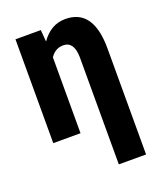

<svg xmlns="http://www.w3.org/2000/svg" viewBox="-137 -626 772 918"><g transform="rotate(-20 248.5 -167.5)"><path d="M177.2 -528.3 182.1 -468.3Q230.5 -538.1 304.7 -538.1Q446.8 -538.1 446.8 -336.9V202.6H308.1V-343.8Q306.6 -423.3 252.4 -423.3Q211.9 -423.3 187 -386.2V0H48.3V-528.3Z"/></g></svg>

Font: Roboto Condensed
Style: Bold
Weight: 700
Designer: Google
Version: Version 2.134; 2016